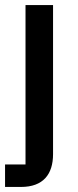

<svg xmlns="http://www.w3.org/2000/svg" viewBox="-23 -540 308 760"><path d="M-3 200H60C148 200 187 150 187 70V-520H78V111H-3Z"/></svg>

Font: IBM Plex Thai Looped Medium
Style: Regular
Weight: 500
Designer: Mike Abbink, Paul van der Laan, Pieter van Rosmalen, Ben Mitchell, Mark Frömberg
Foundry: Bold Monday
Version: Version 1.0